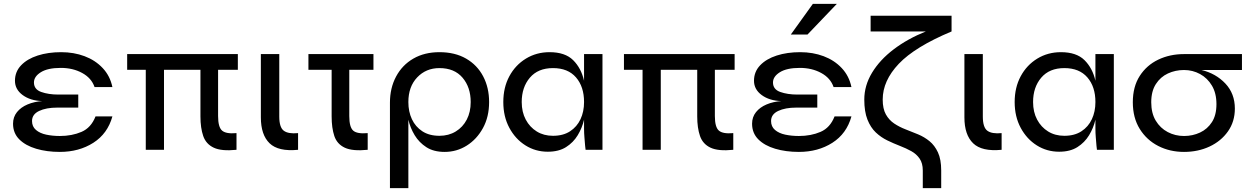

<svg xmlns="http://www.w3.org/2000/svg" viewBox="-20 -781 6495 1001"><path d="M292 11Q224 11 168.5 -5.5Q113 -22 80.5 -54.5Q48 -87 48 -136Q48 -171 68.5 -196.5Q89 -222 123.5 -236.5Q158 -251 200 -254Q138 -256 98 -285.5Q58 -315 58 -360Q58 -407 90 -440.5Q122 -474 176.5 -491.5Q231 -509 299 -509Q365 -509 421 -488Q477 -467 515.5 -426Q554 -385 566 -327H473Q457 -374 408.5 -400.5Q360 -427 297 -427Q229 -427 193 -404.5Q157 -382 157 -351Q157 -315 195 -301.5Q233 -288 284 -288H388V-220H278Q221 -220 184 -202.5Q147 -185 147 -150Q147 -121 167.5 -103.5Q188 -86 221 -79Q254 -72 292 -72Q355 -72 405 -93.5Q455 -115 478 -174H566Q541 -84 466.5 -36.5Q392 11 292 11Z M1117 -176Q1117 -118 1138 -100Q1159 -82 1213 -87V0Q1135 8 1094.5 -11Q1054 -30 1039.5 -72Q1025 -114 1025 -174V-417H835V0H740V-417H643V-499H1220V-417H1117Z M1534 0Q1431 10 1385.5 -34Q1340 -78 1340 -169V-499H1436V-173Q1436 -117 1459.5 -99.5Q1483 -82 1534 -87Z M1801 -176Q1801 -118 1821.5 -100Q1842 -82 1897 -87V0Q1818 8 1777.5 -11Q1737 -30 1723 -72Q1709 -114 1709 -174V-417H1588V-499H1927V-417H1801Z M2298 11Q2241 11 2203 -13.5Q2165 -38 2142 -76Q2119 -114 2109 -157V200H2013V-246Q2013 -322 2045 -382Q2077 -442 2135 -475.5Q2193 -509 2271 -509Q2352 -509 2410 -475.5Q2468 -442 2499 -383Q2530 -324 2530 -249Q2530 -172 2498 -113.5Q2466 -55 2413.5 -22Q2361 11 2298 11ZM2271 -73Q2319 -73 2356 -95.5Q2393 -118 2413.5 -157.5Q2434 -197 2434 -249Q2434 -326 2391.5 -376Q2349 -426 2271 -426Q2201 -426 2155 -377.5Q2109 -329 2109 -249Q2109 -199 2127.5 -159.5Q2146 -120 2182 -96.5Q2218 -73 2271 -73Z M2836 10Q2772 10 2719.5 -23Q2667 -56 2635.5 -114.5Q2604 -173 2604 -249Q2604 -325 2635.5 -383.5Q2667 -442 2722 -475.5Q2777 -509 2845 -509Q2926 -509 2968 -467.5Q3010 -426 3025 -360V-499H3121V0H3033Q3032 -3 3030.5 -21.5Q3029 -40 3027 -64Q3025 -88 3025 -109V-157Q3015 -114 2992 -76Q2969 -38 2931 -14Q2893 10 2836 10ZM2863 -73Q2916 -73 2952 -96.5Q2988 -120 3006.5 -159.5Q3025 -199 3025 -249Q3025 -329 2983 -377.5Q2941 -426 2863 -426Q2785 -426 2742.5 -376Q2700 -326 2700 -249Q2700 -197 2721 -157.5Q2742 -118 2778.5 -95.5Q2815 -73 2863 -73Z M3707 -176Q3707 -118 3728 -100Q3749 -82 3803 -87V0Q3725 8 3684.5 -11Q3644 -30 3629.5 -72Q3615 -114 3615 -174V-417H3425V0H3330V-417H3233V-499H3810V-417H3707Z M4145 11Q4077 11 4021.5 -5.5Q3966 -22 3933.5 -54.5Q3901 -87 3901 -136Q3901 -171 3921.5 -196.5Q3942 -222 3976.5 -236.5Q4011 -251 4053 -254Q3991 -256 3951 -285.5Q3911 -315 3911 -360Q3911 -407 3943 -440.5Q3975 -474 4029.5 -491.5Q4084 -509 4152 -509Q4218 -509 4274 -488Q4330 -467 4368.5 -426Q4407 -385 4419 -327H4326Q4310 -374 4261.5 -400.5Q4213 -427 4150 -427Q4082 -427 4046 -404.5Q4010 -382 4010 -351Q4010 -315 4048 -301.5Q4086 -288 4137 -288H4241V-220H4131Q4074 -220 4037 -202.5Q4000 -185 4000 -150Q4000 -121 4020.5 -103.5Q4041 -86 4074 -79Q4107 -72 4145 -72Q4208 -72 4258 -93.5Q4308 -115 4331 -174H4419Q4394 -84 4319.5 -36.5Q4245 11 4145 11ZM4103 -601 4218 -761H4343L4190 -601Z M4941 -617Q4750 -537 4666 -448.5Q4582 -360 4582 -262Q4582 -214 4598.5 -184.5Q4615 -155 4642 -137Q4669 -119 4701.5 -106.5Q4734 -94 4766.5 -80.5Q4799 -67 4826 -45Q4853 -23 4870 13.5Q4887 50 4887 108V200H4791V108Q4791 70 4774.5 46Q4758 22 4731 7Q4704 -8 4671.5 -20.5Q4639 -33 4606 -49Q4573 -65 4546 -90.5Q4519 -116 4502.5 -157.5Q4486 -199 4486 -262Q4486 -335 4526.5 -402Q4567 -469 4639.5 -524Q4712 -579 4807 -617H4519V-699H4941Z M5202 0Q5099 10 5053.5 -34Q5008 -78 5008 -169V-499H5104V-173Q5104 -117 5127.5 -99.5Q5151 -82 5202 -87Z M5502 10Q5438 10 5385.5 -23Q5333 -56 5301.5 -114.5Q5270 -173 5270 -249Q5270 -325 5301.5 -383.5Q5333 -442 5388 -475.5Q5443 -509 5511 -509Q5592 -509 5634 -467.5Q5676 -426 5691 -360V-499H5787V0H5699Q5698 -3 5696.5 -21.5Q5695 -40 5693 -64Q5691 -88 5691 -109V-157Q5681 -114 5658 -76Q5635 -38 5597 -14Q5559 10 5502 10ZM5529 -73Q5582 -73 5618 -96.5Q5654 -120 5672.5 -159.5Q5691 -199 5691 -249Q5691 -329 5649 -377.5Q5607 -426 5529 -426Q5451 -426 5408.5 -376Q5366 -326 5366 -249Q5366 -197 5387 -157.5Q5408 -118 5444.5 -95.5Q5481 -73 5529 -73Z M6153 11Q6079 11 6018.5 -20Q5958 -51 5922 -109Q5886 -167 5886 -248Q5886 -329 5922 -385Q5958 -441 6018.5 -470Q6079 -499 6153 -499H6455V-416H6244Q6319 -398 6368.5 -345.5Q6418 -293 6418 -215Q6418 -147 6382 -96Q6346 -45 6286 -17Q6226 11 6153 11ZM6153 -72Q6198 -72 6236.5 -90Q6275 -108 6298.5 -144.5Q6322 -181 6322 -238Q6322 -295 6298.5 -334.5Q6275 -374 6236.5 -395Q6198 -416 6153 -416Q6108 -416 6069 -398Q6030 -380 6006 -342.5Q5982 -305 5982 -248Q5982 -191 6005.5 -152Q6029 -113 6068 -92.5Q6107 -72 6153 -72Z"/></svg>

Font: Syne Medium
Style: Regular
Weight: 500
Designer: Lucas Descroix
Foundry: Bonjour Monde
Version: Version 2.200; ttfautohint (v1.8.4)